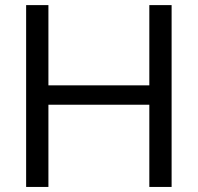

<svg xmlns="http://www.w3.org/2000/svg" viewBox="-20 -739 783 759"><path d="M171.4 -401.6H570.3V-718.8H658.4V0H570.3V-325H171.4V0H83.3V-718.8H171.4Z"/></svg>

Font: Min Sans VF VF
Style: Regular
Weight: 400
Designer: Jinseong-Kim, NotoSansCJK, Nunito
Foundry: Jinseong-Kim
Version: Version 1.420;Glyphs 3.1.2 (3151)